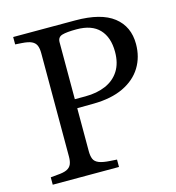

<svg xmlns="http://www.w3.org/2000/svg" viewBox="-105 -790 806 879"><g transform="rotate(-15 298.0 -350.0)"><path d="M37 0V-35L68 -38Q99 -40 114.5 -47.5Q130 -55 136 -69Q142 -83 142 -105V-595Q142 -618 136 -632Q130 -646 114.5 -653.5Q99 -661 68 -663L37 -665V-700H331Q453 -700 512.5 -653.5Q572 -607 572 -524Q572 -462 542.5 -414Q513 -366 455.5 -338.5Q398 -311 314 -310L210 -309V-352H286Q341 -352 382.5 -370Q424 -388 447 -424Q470 -460 470 -514Q470 -583 434 -621Q398 -659 326 -659Q279 -659 257.5 -652.5Q236 -646 236 -622V-105Q236 -83 242 -68.5Q248 -54 266.5 -46.5Q285 -39 320 -37L351 -35V0Z"/></g></svg>

Font: Hedvig Letters Serif 18pt
Style: Regular
Weight: 400
Designer: Alexander Örn & Tor Weibull
Foundry: Kanon Foundry
Version: Version 1.000